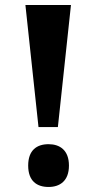

<svg xmlns="http://www.w3.org/2000/svg" viewBox="-20 -734 383 763"><path d="M81 -714 133 -229H210L262 -714ZM173 9C218 9 254 -15 254 -76C254 -137 218 -161 173 -161C126 -161 92 -137 92 -76C92 -15 126 9 173 9Z"/></svg>

Font: Noto Serif Sinhala Condensed ExtraBold
Style: Regular
Weight: 800
Width: 3
Designer: Jelle Bosma - Monotype Design Team
Foundry: Monotype Imaging Inc.
Version: Version 2.007